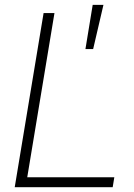

<svg xmlns="http://www.w3.org/2000/svg" viewBox="-20 -782 560 802"><path d="M41.5 0 162.1 -727.5H207.5L93.8 -41.5H457.5L450.7 0ZM336.9 -577.1 367.2 -761.7H412.1L369.1 -577.1Z"/></svg>

Font: Inter 28pt ExtraLight
Style: Italic
Weight: 250
Italic angle: -9.3988°
Designer: Rasmus Andersson
Foundry: rsms
Version: Version 4.001;git-66647c0bb